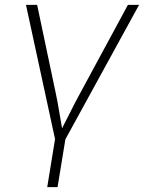

<svg xmlns="http://www.w3.org/2000/svg" viewBox="-20 -566 592 790"><path d="M174.3 204.1 206.5 6.3 86.9 -545.9H132.8L209.5 -182.1Q217.3 -146 223.1 -109.6Q229 -73.2 235.4 -38.1Q253.9 -73.2 271.7 -109.6Q289.6 -146 309.6 -182.1L506.3 -545.9H552.2L249 7.3L216.8 204.1Z"/></svg>

Font: Inter Extra Light
Style: Italic
Weight: 200
Italic angle: -9.39999°
Designer: Rasmus Andersson
Foundry: rsms
Version: Version 4.000;git-3c8e0fc